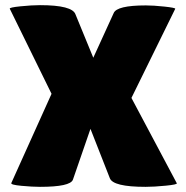

<svg xmlns="http://www.w3.org/2000/svg" viewBox="-20 -724 723 745"><path d="M421 -673Q433 -703 546 -703Q575 -703 617.5 -698.5Q660 -694 660 -690L490 -344L666 -13Q669 -8 623 -3.5Q577 1 545 1Q418 1 406 -33L331 -224L263 -27Q253 1 135 1Q106 1 63 -3Q20 -7 24 -14L180 -360L18 -690Q15 -695 59.5 -699.5Q104 -704 135 -704Q261 -704 273 -668L342 -500Z"/></svg>

Font: Lilita One
Style: Regular
Weight: 400
Designer: Juan Montoreano
Foundry: Juan Montoreano
Version: Version 1.002